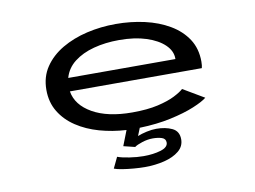

<svg xmlns="http://www.w3.org/2000/svg" viewBox="-77 -625 1254 943"><g transform="rotate(-10 550.0 -153.5)"><path d="M573.5 205Q549 205 518.5 202.5Q488 200 461.5 195.8Q435 191.5 421 186L447 131.5Q468.5 139.5 506 145.2Q543.5 151 576.5 151Q625 151 662 139.8Q699 128.5 699 104.5Q699 85.5 679.8 79.2Q660.5 73 635 73Q609 73 581.8 81.8Q554.5 90.5 543 99.5L486 85.5L515.5 10Q445.5 6 382 -12Q318.5 -30 269 -62.8Q219.5 -95.5 190.8 -142.8Q162 -190 162 -252Q162 -317 194.8 -365.5Q227.5 -414 283.2 -446.8Q339 -479.5 408.8 -495.8Q478.5 -512 553 -512Q628 -512 696.8 -496.5Q765.5 -481 819.5 -449.2Q873.5 -417.5 904.8 -369.8Q936 -322 936 -257Q936 -247 935 -238.5Q934 -230 932.5 -225H274.5Q286 -155.5 361.2 -112.8Q436.5 -70 558.5 -70Q634.5 -70 687.2 -82.2Q740 -94.5 772.2 -111Q804.5 -127.5 819 -141L924 -79Q904 -62.5 855.8 -42.5Q807.5 -22.5 737.2 -7.2Q667 8 581.5 10.5L566 49Q585.5 41 611.8 35.2Q638 29.5 660 29.5Q706 29.5 739 45.2Q772 61 772 101.5Q772 136.5 744 159.5Q716 182.5 670.5 193.8Q625 205 573.5 205ZM556 -431.5Q487 -431.5 428.8 -416Q370.5 -400.5 330.8 -369.5Q291 -338.5 278 -291.5H812.5V-294.5Q812.5 -332 780.5 -363Q748.5 -394 691 -412.8Q633.5 -431.5 556 -431.5Z"/></g></svg>

Font: Trispace Expanded
Style: Regular
Weight: 400
Width: 7
Designer: Tyler Finck
Foundry: Etcetera Type Company
Version: Version 1.210; ttfautohint (v1.8.3)